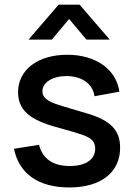

<svg xmlns="http://www.w3.org/2000/svg" viewBox="-20 -790 576 824"><path d="M102.5 -620H202.5L276.5 -708.5L351 -620H451L321.5 -770H231.5ZM277.5 14.5C413 14.5 495.5 -50 495.5 -156C495.5 -230.5 456 -272.5 354.5 -303C316 -314.5 281 -325 253 -333C205.5 -347.5 162 -361 162 -398.5C162 -436.5 206 -463.5 265 -463.5C332 -463.5 378 -430.5 385.5 -377L492.5 -396.5C478.5 -493 391 -555 268.5 -555C142.5 -555 57.5 -490.5 57.5 -394.5C57.5 -304 128.5 -268 246.5 -237.5C287.5 -226.5 319.5 -216.5 338 -210C378 -194.5 388.5 -178.5 388.5 -151.5C388.5 -104.5 346 -77.5 279.5 -77.5C208 -77.5 163 -108 147.5 -168.5L40 -151.5C62 -43.5 146 14.5 277.5 14.5Z"/></svg>

Font: Vela Sans SemBd
Style: Regular
Weight: 600
Designer: Principal design: Mikhail Sharanda - project Manrope.
Design modification: Ravid Balaliev
Foundry: Mikhail Sharanda
Version: Version 1.001